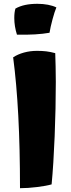

<svg xmlns="http://www.w3.org/2000/svg" viewBox="-20 -956 372 1008"><path d="M273 -526Q273 -390 267 -241.5Q261 -93 251 12Q223 20 174.5 26Q126 32 85 32Q85 -177 76 -348Q67 -519 49 -655Q73 -671 105.5 -680Q138 -689 174 -689Q201 -689 222.5 -686.5Q244 -684 270 -677Q271 -646 272 -607.5Q273 -569 273 -526ZM176 -936Q206 -936 232 -931Q258 -926 276 -917Q267 -896 256 -855.5Q245 -815 240 -784Q206 -778 164 -775.5Q122 -773 69 -774Q62 -796 58.5 -818Q55 -840 55 -861Q55 -877 56.5 -889Q58 -901 61 -911Q84 -924 112.5 -930Q141 -936 176 -936Z"/></svg>

Font: Atma
Style: Bold
Weight: 700
Designer: Gregori Vincens, Jeremie Hornus, Riccardo Olocco, Yoann Minet.
Foundry: black foundry
Version: Version 1.102;PS 1.100;hotconv 1.0.86;makeotf.lib2.5.63406